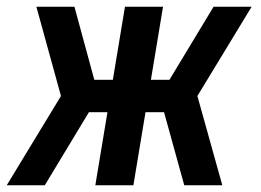

<svg xmlns="http://www.w3.org/2000/svg" viewBox="-36 -550 776 570"><path d="M-16 0H97L228 -217H283L247 0H360L396 -217H451L511 0H624L550 -265L711 -530H598L467 -313H412L448 -530H335L299 -313H244L185 -530H72L145 -265Z"/></svg>

Font: Iosevka Sparkle Semibold
Style: Italic
Weight: 600
Italic angle: -9°
Designer: Belleve Invis
Foundry: Belleve Invis
Version: Version 4.5.0; ttfautohint (v1.8.3)